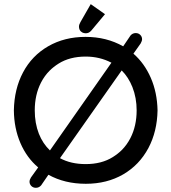

<svg xmlns="http://www.w3.org/2000/svg" viewBox="-20 -877 833 933"><path d="M644 -340.8Q644 -401.4 623.5 -453.6Q604 -502.4 571.3 -534.7L271.5 -108.4Q324.2 -79.6 396.5 -79.6Q474.1 -79.6 528.3 -113.8Q553.2 -129.4 571.8 -147.9Q596.7 -172.9 613.8 -206.1Q644 -265.1 644 -340.8ZM396.5 -602.1Q318.8 -602.1 264.6 -567.9Q239.7 -552.2 221.2 -533.7Q196.3 -508.8 179.2 -475.6Q148.9 -416.5 148.9 -340.8Q148.9 -278.3 168.9 -227.1Q188 -179.2 222.7 -146L521.5 -572.3Q464.4 -602.1 396.5 -602.1ZM123.5 5.9Q123.5 -3.4 130.4 -14.6L165.5 -63.5Q109.9 -110.4 79.1 -182.1Q48.3 -253.9 47.4 -340.8Q49.3 -444.8 91.8 -524.9Q134.8 -606.4 214.1 -652.1Q293.5 -697.8 395.5 -697.8Q497.6 -697.8 578.6 -651.9L614.3 -704.6Q624.5 -716.3 639.6 -716.3Q652.8 -716.3 661.6 -707.5Q670.4 -698.7 670.4 -686.5Q670.4 -678.2 663.6 -666L628.4 -616.2Q682.1 -569.3 712.9 -498.5Q743.7 -427.7 745.6 -340.8Q743.7 -237.8 701.2 -157.7Q657.2 -75.2 578.4 -29.5Q499.5 16.1 397 16.1Q294.4 16.1 215.3 -27.8L179.7 23.9Q169.4 35.6 154.3 35.6Q141.1 35.6 132.3 26.9Q123.5 18.1 123.5 5.9ZM490.2 -808.1 423.3 -728 420.4 -725.1Q410.6 -715.3 396.5 -715.3Q387.2 -715.3 379.9 -719.2Q373 -724.1 372.6 -724.6Q363.8 -733.4 363.8 -748Q363.8 -757.3 371.1 -770L420.9 -856.9Z"/></svg>

Font: YuPearl-Medium
Style: Medium
Weight: 500
Designer: Max Yao
Foundry: Max-Everyday
Version: Version 1.011; ttfautohint (v1.8.3)